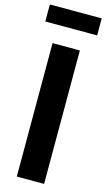

<svg xmlns="http://www.w3.org/2000/svg" viewBox="-139 -965 560 1011"><g transform="rotate(15 141.5 -460.0)"><path d="M214.8 0H65.9V-727.5H214.8ZM282.2 -827.6H-0.5V-920.4H282.2Z"/></g></svg>

Font: Inter RS Variable
Style: Regular
Weight: 400
Designer: Rasmus Andersson (customised by Maria Ramos and Noel Pretorius)
Foundry: rsms
Version: Version 3.001;Glyphs 3.2.3 (3260)